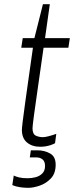

<svg xmlns="http://www.w3.org/2000/svg" viewBox="-20 -694 384 921"><path d="M173 10Q134 10 109.5 -10.5Q85 -31 85 -71Q85 -79 89 -112.5Q93 -146 100.5 -199.5Q108 -253 117.5 -320.5Q127 -388 138 -465H82L89 -511H145L186 -674H219L196 -511H315L308 -465H189Q175 -364 162.5 -279.5Q150 -195 143 -141.5Q136 -88 136 -79Q136 -51 151.5 -43.5Q167 -36 186 -36Q197 -36 217 -41.5Q237 -47 250 -52L244 -7Q235 -2 223 2Q211 6 198.5 8Q186 10 173 10ZM115 207Q96 207 76 204Q56 201 39 194L46 148Q55 153 71.5 157Q88 161 113 161Q132 161 151 156Q170 151 183 138Q196 125 196 102Q196 81 184.5 71Q173 61 153 61H123L128 27H159Q193 27 220 42Q247 57 247 96Q247 138 224 162Q201 186 170.5 196.5Q140 207 115 207Z"/></svg>

Font: Chivo Medium Thin
Style: Italic
Weight: 250
Italic angle: -8.05°
Version: Version 2.002